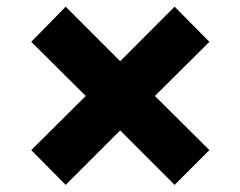

<svg xmlns="http://www.w3.org/2000/svg" viewBox="-20 -630 702 561"><path d="M71.3 -191.4 230.5 -349.6 71.3 -507.8 171.9 -610.4 331.1 -451.2 490.2 -610.4 591.8 -507.8 432.6 -349.6 591.8 -191.4 490.2 -89.8 331.1 -249 171.9 -89.8Z"/></svg>

Font: Pretendard GOV ExtraBold
Style: Regular
Weight: 800
Designer: Base glyphs from Inter by Rasmus Andersson; Hangeul glyphs from Noto Sans CJK(Source Han Sans) by Jang Soo-young and Kan
Foundry: Kil Hyung-jin
Version: Version 1.309